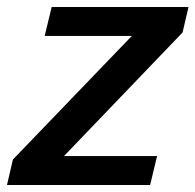

<svg xmlns="http://www.w3.org/2000/svg" viewBox="-28 -530 560 550"><path d="M-8 0 9 -73 390 -469 422 -427H100L120 -510H512L495 -437L117 -43L85 -83H422L402 0Z"/></svg>

Font: Instrument Sans Medium
Style: Italic
Weight: 500
Italic angle: -13°
Designer: Rodrigo Fuenzalida
Foundry: fragTYPE
Version: Version 1.000;gftools[0.9.28]